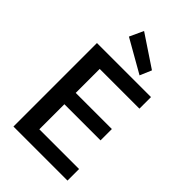

<svg xmlns="http://www.w3.org/2000/svg" viewBox="-278 -1043 1138 1138"><g transform="rotate(45 291.0 -474.0)"><path d="M73 0V-700H526V-603H193V-402H496V-307H193V-97H526V0ZM387 -743 180 -861 220 -948 418 -816Z"/></g></svg>

Font: DM Sans 11pt SemiBold
Style: Regular
Weight: 600
Version: Version 4.004;gftools[0.9.30]